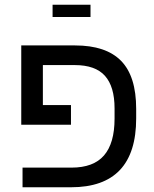

<svg xmlns="http://www.w3.org/2000/svg" viewBox="-20 -791 650 811"><path d="M463.9 -333Q463.9 -425.3 423.3 -470.7Q382.8 -516.1 295.9 -516.1H161.1V-347.2H279.8V-264.2H69.8V-599.1H296.9Q427.7 -599.1 491.5 -533.9Q555.2 -468.8 555.2 -331.1V-291Q555.2 0 279.8 0H75.2V-83H282.2Q375 -83 419.4 -134.5Q463.9 -186 463.9 -290ZM362.3 -771V-719.2H202.1V-771Z"/></svg>

Font: Arimo Nerd Font
Style: Regular
Weight: 400
Designer: Steve Matteson
Foundry: Monotype Imaging Inc.
Version: Version 1.33;Nerd Fonts 3.2.1